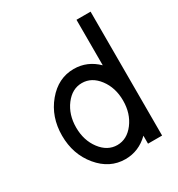

<svg xmlns="http://www.w3.org/2000/svg" viewBox="-158 -751 804 865"><g transform="rotate(-30 244.0 -318.0)"><path d="M244.1 -63.5Q294.9 -63.5 330.6 -110.6Q366.2 -157.7 366.2 -224.6Q366.2 -291.5 330.6 -338.6Q294.9 -385.7 244.1 -385.7Q193.4 -385.7 157.7 -338.6Q122.1 -291.5 122.1 -224.6Q122.1 -157.7 157.7 -110.6Q193.4 -63.5 244.1 -63.5ZM244.1 9.8Q163.1 9.8 106 -58.8Q48.8 -127.4 48.8 -224.6Q48.8 -321.8 106 -390.4Q163.1 -459 244.1 -459Q314 -459 366.2 -407.7V-644.5H439.5V0H366.2V-41.5Q314 9.8 244.1 9.8Z"/></g></svg>

Font: Catrinity
Style: Regular
Weight: 400
Designer: Alexander Lange
Foundry: High-Logic / Made with FontCreator
Version: Version 2.090;May 20, 2024;FontCreator 15.0.0.2974 64-bit